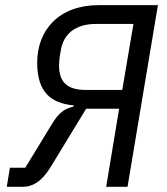

<svg xmlns="http://www.w3.org/2000/svg" viewBox="-20 -718 640 738"><path d="M6 0H68.9C105.8 0 141 -21 174 -74.9L311.1 -300.1H437.9L388.1 0H470.2L587 -698.2H359C207 -698.2 122.9 -603 122.9 -476.9C122.9 -362.9 176.8 -321 263.1 -312.9L262.1 -307.9C230.1 -301.8 204.9 -284.1 180 -241.8L77.1 -73.2H18.1ZM207 -465.9C207 -475.9 208.1 -490.1 209.9 -502.1L213.1 -521C223 -587 268.1 -626.1 350.9 -626.1H492.9L449.9 -372.2H310C239 -372.2 207 -402 207 -465.9Z"/></svg>

Font: Margiela Mono Italic Italic
Style: Regular
Weight: 400
Designer: Mike Abbink, Paul van der Laan, Pieter van Rosmalen
Foundry: Bold Monday
Version: Version 2.003 2021